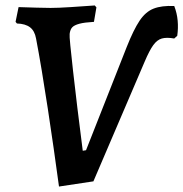

<svg xmlns="http://www.w3.org/2000/svg" viewBox="-20 -669 671 703"><path d="M618 -647Q628 -621 630.5 -593.5Q633 -566 629 -538L618 -528Q590 -533 572.5 -528Q555 -523 541 -503.5Q527 -484 510 -444L322 -5L196 14Q187 -53 176.5 -126Q166 -199 155 -271.5Q144 -344 133 -410Q122 -476 112 -528Q107 -556 90 -569Q73 -582 42 -583L37 -589L48 -643Q78 -642 113 -641Q148 -640 165 -640Q193 -640 239 -643Q285 -646 327 -649L333 -642L324 -589Q289 -587 270.5 -582Q252 -577 244.5 -569Q237 -561 235 -545Q234 -538 237.5 -502.5Q241 -467 247.5 -409Q254 -351 263 -276.5Q272 -202 283 -117L295 -119L444 -497Q469 -560 491 -593Q513 -626 542.5 -637.5Q572 -649 618 -647Z"/></svg>

Font: Alegreya SemiBold
Style: Italic
Weight: 600
Italic angle: -7°
Designer: Juan Pablo del Peral
Foundry: Huerta Tipografica
Version: Version 2.009